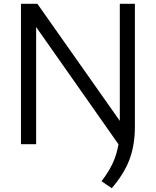

<svg xmlns="http://www.w3.org/2000/svg" viewBox="-20 -760 822 1012"><path d="M569 232 515 195Q551.5 148.5 573.5 101.5Q595.5 54.5 604.5 0.5L170.5 -617.5V0H90.5V-740H177L611.5 -123V-740H691V-94Q691 5 662.5 80.8Q634 156.5 569 232Z"/></svg>

Font: Encode Sans SmExp
Style: Regular
Weight: 400
Width: 6
Designer: Multiple Designers
Foundry: Impallari Type
Version: Version 3.002; ttfautohint (v1.8.3) -l 8 -r 50 -G 200 -x 14 